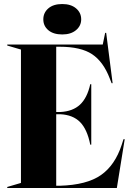

<svg xmlns="http://www.w3.org/2000/svg" viewBox="-20 -933 647 953"><path d="M16 -5 84 -25V-687L16 -707V-712H490L502 -770H507L539 -520H534L525 -543Q493 -627 437 -664Q381 -701 276 -701H259V-377H279Q341 -380 377 -413.5Q413 -447 428 -515H433V-215H428Q413 -291 377.5 -327Q342 -363 279 -366H259V-11H277Q411 -15 481 -64Q551 -113 584 -214L593 -242H599L560 0H16ZM195 -837Q195 -870 220 -891.5Q245 -913 289 -913Q332 -913 357.5 -891.5Q383 -870 383 -837Q383 -805 357.5 -783.5Q332 -762 289 -762Q245 -762 220 -783Q195 -804 195 -837Z"/></svg>

Font: Nyght Serif Bold
Style: Regular
Weight: 700
Designer: Maksym Kobuzan
Version: Version 0.410